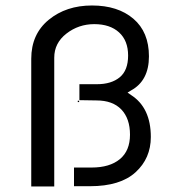

<svg xmlns="http://www.w3.org/2000/svg" viewBox="-20 -676 636 693"><path d="M260.7 -307.6V-312.5H265.6V-307.6ZM247.1 -3.9V-71.3H310.5Q376 -71.3 412.6 -101.6Q449.2 -131.8 449.2 -189.9Q449.2 -248 418 -280.8Q386.7 -313.5 328.1 -313.5L266.6 -314.5V-372.1H330.1Q381.8 -372.1 412.1 -397Q442.4 -421.9 442.4 -475.6Q442.4 -529.3 409.7 -559.1Q377 -588.9 320.3 -588.9Q263.7 -588.9 219.7 -554.7Q175.8 -520.5 175.8 -467.8V-2.9H92.8V-463.9Q92.8 -552.7 155.8 -604.5Q218.8 -656.2 312 -656.2Q405.3 -656.2 461.4 -608.4Q517.6 -560.5 517.6 -472.7Q517.6 -384.8 453.1 -349.6L440.4 -341.8L453.1 -333Q524.4 -287.1 524.4 -181.6Q524.4 -104.5 469.2 -54.2Q414.1 -3.9 304.7 -3.9Z"/></svg>

Font: BF_TEXT
Style: Regular
Weight: 400
Foundry: EA DICE
Version: Version 1.404